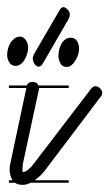

<svg xmlns="http://www.w3.org/2000/svg" viewBox="-25 -527 307 539"><path d="M168 -280H85Q85 -279 84.5 -277.5Q84 -276 84 -275L39 -66Q38 -57 38 -51Q38 -48 39 -44Q46 -44 54.5 -51Q63 -58 71 -69L230 -277Q236 -285 243 -285Q250 -285 256 -279Q262 -273 262 -266Q262 -260 258 -256L100 -47Q86 -30 72 -21H168V-14H61Q49 -8 39 -8Q25 -8 17 -14H0V-21H10Q2 -35 2 -52Q2 -61 5 -73L49 -280H0V-287H50Q54 -297 66 -297Q75 -297 80 -292Q82 -289 83 -287H168ZM96 -350Q91 -340 83 -340Q77 -340 72 -347.5Q67 -355 67 -363Q67 -368 71 -376L142 -498Q144 -502 147 -504.5Q150 -507 153 -507Q158 -507 164.5 -500.5Q171 -494 171 -486Q171 -480 166 -471ZM35 -424Q44 -421 49 -412Q54 -403 54 -393Q54 -384 51 -375Q48 -366 43.5 -358.5Q39 -351 32.5 -346.5Q26 -342 19 -342Q7 -342 1 -352Q-5 -362 -5 -373Q-5 -381 -2.5 -390.5Q0 -400 4.5 -407Q9 -414 15.5 -419Q22 -424 30 -424ZM177 -421Q188 -419 192.5 -409.5Q197 -400 197 -391Q197 -381 194 -372.5Q191 -364 186 -356Q181 -348 175 -343.5Q169 -339 162 -339Q150 -339 144.5 -349.5Q139 -360 139 -370Q139 -379 141 -387.5Q143 -396 147.5 -404Q152 -412 158.5 -416.5Q165 -421 173 -421Z"/></svg>

Font: Gruenewald VA 3. Klasse
Style: Regular
Weight: 400
Designer: Peter Wiegel
Foundry: Peter Wiegel, nach dem Schriftentwurf von Dr. H. Gr¸newald
Version: Version 0.007